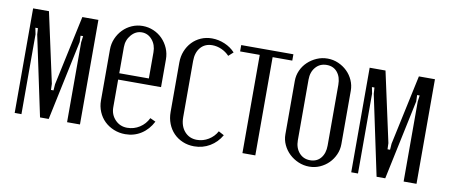

<svg xmlns="http://www.w3.org/2000/svg" viewBox="-52 -695 2092 895"><g transform="rotate(10 993.5 -247.5)"><path d="M354 0H293V-378L297 -408H285L286 -378L206 0H165L85 -378L83 -408H71L77 -378V0H45V-495H120L192 -164L193 -135H205L207 -164L278 -495H354Z M431 -368Q431 -396 441.5 -420.5Q452 -445 470 -463.5Q488 -482 512 -492.5Q536 -503 563 -503Q590 -503 614.5 -492.5Q639 -482 657 -463.5Q675 -445 685.5 -420.5Q696 -396 696 -368V-237H493V-106Q493 -71 516 -47Q539 -23 573 -23Q605 -23 631.5 -40Q658 -57 672 -86L698 -74Q678 -35 644.5 -13.5Q611 8 569 8Q540 8 514.5 -2.5Q489 -13 470.5 -31Q452 -49 441.5 -74Q431 -99 431 -127ZM633 -267V-391Q633 -426 613 -449.5Q593 -473 564 -473Q535 -473 514 -448.5Q493 -424 493 -391V-267Z M760 -365Q760 -394 770 -419Q780 -444 797.5 -462.5Q815 -481 839 -491.5Q863 -502 891 -502Q922 -502 951.5 -489.5Q981 -477 1001 -455L979 -435Q963 -452 941.5 -461.5Q920 -471 898 -471Q863 -471 842.5 -447Q822 -423 822 -383V-117Q822 -75 844.5 -49.5Q867 -24 903 -24Q932 -24 957.5 -39.5Q983 -55 997 -81L1023 -67Q1003 -32 969.5 -12Q936 8 895 8Q866 8 841 -2.5Q816 -13 798 -31.5Q780 -50 770 -75.5Q760 -101 760 -131Z M1277 -465H1184V0H1123V-465H1030V-495H1277Z M1438 -503Q1465 -503 1489 -492.5Q1513 -482 1531 -464.5Q1549 -447 1559.5 -423.5Q1570 -400 1570 -374V-121Q1570 -95 1559.5 -71.5Q1549 -48 1531.5 -30.5Q1514 -13 1490.5 -2.5Q1467 8 1440 8Q1413 8 1388.5 -2.5Q1364 -13 1345.5 -30.5Q1327 -48 1316 -71.5Q1305 -95 1305 -121V-374Q1305 -400 1315.5 -423.5Q1326 -447 1344.5 -464.5Q1363 -482 1387 -492.5Q1411 -503 1438 -503ZM1439 -473Q1407 -473 1387 -450Q1367 -427 1367 -391V-104Q1367 -68 1387 -45Q1407 -22 1439 -22Q1471 -22 1489.5 -44.5Q1508 -67 1508 -104V-391Q1508 -428 1489.5 -450.5Q1471 -473 1439 -473Z M1947 0H1886V-378L1890 -408H1878L1879 -378L1799 0H1758L1678 -378L1676 -408H1664L1670 -378V0H1638V-495H1713L1785 -164L1786 -135H1798L1800 -164L1871 -495H1947Z"/></g></svg>

Font: Moniqa Paragraph
Style: Regular
Weight: 400
Designer: Rajesh Rajput
Foundry: Rajesh Rajput
Version: Version 1.000